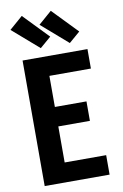

<svg xmlns="http://www.w3.org/2000/svg" viewBox="-105 -1048 710 1107"><g transform="rotate(-10 250.0 -494.5)"><path d="M64 0V-735H444V-621H201V-439H386V-325H201V-114H444V0ZM350 -787 196 -921 274 -989 415 -843ZM180 -787 26 -921 104 -989 245 -843Z"/></g></svg>

Font: Iosevka Heavy
Style: Regular
Weight: 900
Monospace: yes
Designer: Belleve Invis
Foundry: Belleve Invis
Version: Version 32.5.0; ttfautohint (v1.8.4)